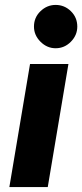

<svg xmlns="http://www.w3.org/2000/svg" viewBox="-20 -760 334 780"><path d="M18 0 102 -500H258L174 0ZM206 -564Q171 -564 144.5 -590.5Q118 -617 118 -652Q118 -689 144.5 -714.5Q171 -740 206 -740Q242 -740 268 -714.5Q294 -689 294 -652Q294 -617 268 -590.5Q242 -564 206 -564Z"/></svg>

Font: Figtree Light ExtraBold
Style: Italic
Weight: 800
Italic angle: -9.5°
Version: Version 2.001;gftools[0.9.30]